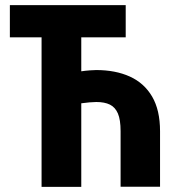

<svg xmlns="http://www.w3.org/2000/svg" viewBox="-20 -731 692 751"><path d="M606 -0.5H451.7V-217.8Q451.7 -262.7 441.2 -287.1Q430.7 -311.5 409.9 -321.8Q389.2 -332 356.4 -332Q347.2 -332 329.8 -330.6Q312.5 -329.1 293 -326.4Q273.4 -323.7 256.6 -320.1Q239.7 -316.4 231.9 -312V-437Q240.7 -440.9 258.1 -444.8Q275.4 -448.7 294.9 -451.7Q314.5 -454.6 331.3 -455.8Q348.1 -457 356.4 -457Q431.6 -457 487.8 -431.6Q543.9 -406.2 575 -353.3Q606 -300.3 606 -217.8ZM297.9 -710.9V0H142.6V-710.9ZM471.7 -710.9V-585H18.6V-710.9Z"/></svg>

Font: Roboto Condensed ExtraBold
Style: Regular
Weight: 800
Designer: Christian Robertson
Foundry: Google
Version: Version 3.008; 2023